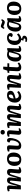

<svg xmlns="http://www.w3.org/2000/svg" viewBox="3105 -3919 1054 7304"><g transform="rotate(-90 3632.0 -267.0)"><path d="M411 -347Q414 -385 409 -402Q404 -419 384 -419Q371 -419 362 -409.5Q353 -400 345 -377Q337 -354 324 -314L228 0H79L95 -406Q96 -426 90.5 -434Q85 -442 70 -442Q61 -442 48.5 -437.5Q36 -433 20 -426L0 -491Q19 -500 42.5 -508Q66 -516 92.5 -521Q119 -526 143 -526Q192 -526 214.5 -499Q237 -472 231 -416L202 -147L211 -145L272 -364Q287 -418 305.5 -454Q324 -490 352.5 -508Q381 -526 426 -526Q470 -526 495.5 -509.5Q521 -493 530 -459.5Q539 -426 532 -375L504 -145L512 -143L577 -360Q594 -417 613.5 -454Q633 -491 663 -508.5Q693 -526 741 -526Q788 -526 814.5 -507.5Q841 -489 851 -454.5Q861 -420 857 -372L837 -119Q836 -94 840 -82Q844 -70 861 -70Q872 -70 884 -74.5Q896 -79 909 -87L930 -35Q914 -22 888.5 -11Q863 0 836.5 7Q810 14 788 14Q752 14 728.5 2Q705 -10 695 -32.5Q685 -55 688 -87L713 -354Q716 -392 710.5 -405.5Q705 -419 688 -419Q676 -419 668 -411.5Q660 -404 650.5 -379Q641 -354 625 -304L528 0H379Z M1209 15Q1129 15 1076.5 -16.5Q1024 -48 998 -105Q972 -162 972 -237Q972 -295 987 -347.5Q1002 -400 1034.5 -440.5Q1067 -481 1119 -504.5Q1171 -528 1245 -528Q1323 -528 1375.5 -497.5Q1428 -467 1454.5 -411Q1481 -355 1481 -278Q1481 -221 1466.5 -168Q1452 -115 1420 -74Q1388 -33 1336 -9Q1284 15 1209 15ZM1218 -56Q1263 -56 1285 -87.5Q1307 -119 1315 -170Q1323 -221 1323 -279Q1323 -331 1316 -370.5Q1309 -410 1289.5 -432.5Q1270 -455 1234 -455Q1206 -455 1186 -441Q1166 -427 1154 -399Q1142 -371 1137 -329.5Q1132 -288 1132 -232Q1132 -179 1140 -139Q1148 -99 1167 -77.5Q1186 -56 1218 -56Z M1944 -527Q1989 -527 2012 -496.5Q2035 -466 2035 -416Q2035 -371 2025.5 -314Q2016 -257 1995 -199.5Q1974 -142 1940 -93.5Q1906 -45 1857.5 -15.5Q1809 14 1744 14Q1715 14 1687.5 8Q1660 2 1638 -15.5Q1616 -33 1603.5 -65.5Q1591 -98 1594 -150L1607 -406Q1608 -420 1604 -429Q1600 -438 1591.5 -441Q1583 -444 1569 -440L1533 -429L1514 -491Q1537 -503 1576.5 -515Q1616 -527 1663 -527Q1715 -527 1737 -500.5Q1759 -474 1756 -429L1739 -162Q1737 -132 1739.5 -112.5Q1742 -93 1753.5 -83.5Q1765 -74 1789 -74Q1816 -74 1839.5 -91Q1863 -108 1882 -137Q1901 -166 1914.5 -201.5Q1928 -237 1936 -275.5Q1944 -314 1944 -348Q1945 -372 1941.5 -384Q1938 -396 1930 -402Q1922 -408 1908 -413L1868 -427Q1865 -459 1873.5 -481.5Q1882 -504 1901 -515.5Q1920 -527 1944 -527Z M2182 -403Q2184 -423 2178.5 -432.5Q2173 -442 2159 -442Q2146 -442 2132 -438.5Q2118 -435 2099 -428L2078 -489Q2098 -501 2136.5 -514Q2175 -527 2219 -527Q2255 -527 2280.5 -514Q2306 -501 2318 -473Q2330 -445 2327 -400L2306 -114Q2305 -93 2309.5 -81.5Q2314 -70 2330 -70Q2343 -70 2357.5 -76.5Q2372 -83 2387 -93L2408 -39Q2395 -29 2371 -16.5Q2347 -4 2318 5Q2289 14 2261 14Q2220 14 2197 0.5Q2174 -13 2165.5 -39.5Q2157 -66 2159 -104ZM2166 -692Q2166 -727 2190 -750.5Q2214 -774 2254 -774Q2280 -774 2299.5 -763.5Q2319 -753 2330 -734.5Q2341 -716 2341 -692Q2341 -656 2317 -633Q2293 -610 2254 -610Q2214 -610 2190 -633Q2166 -656 2166 -692Z M2821 -347Q2824 -385 2819 -402Q2814 -419 2794 -419Q2781 -419 2772 -409.5Q2763 -400 2755 -377Q2747 -354 2734 -314L2638 0H2489L2505 -406Q2506 -426 2500.5 -434Q2495 -442 2480 -442Q2471 -442 2458.5 -437.5Q2446 -433 2430 -426L2410 -491Q2429 -500 2452.5 -508Q2476 -516 2502.5 -521Q2529 -526 2553 -526Q2602 -526 2624.5 -499Q2647 -472 2641 -416L2612 -147L2621 -145L2682 -364Q2697 -418 2715.5 -454Q2734 -490 2762.5 -508Q2791 -526 2836 -526Q2880 -526 2905.5 -509.5Q2931 -493 2940 -459.5Q2949 -426 2942 -375L2914 -145L2922 -143L2987 -360Q3004 -417 3023.5 -454Q3043 -491 3073 -508.5Q3103 -526 3151 -526Q3198 -526 3224.5 -507.5Q3251 -489 3261 -454.5Q3271 -420 3267 -372L3247 -119Q3246 -94 3250 -82Q3254 -70 3271 -70Q3282 -70 3294 -74.5Q3306 -79 3319 -87L3340 -35Q3324 -22 3298.5 -11Q3273 0 3246.5 7Q3220 14 3198 14Q3162 14 3138.5 2Q3115 -10 3105 -32.5Q3095 -55 3098 -87L3123 -354Q3126 -392 3120.5 -405.5Q3115 -419 3098 -419Q3086 -419 3078 -411.5Q3070 -404 3060.5 -379Q3051 -354 3035 -304L2938 0H2789Z M3659 -527Q3741 -527 3784.5 -492Q3828 -457 3828 -396Q3828 -360 3815.5 -333.5Q3803 -307 3778 -288Q3753 -269 3717 -254Q3681 -239 3633 -225L3537 -201Q3541 -165 3555 -137.5Q3569 -110 3592.5 -95Q3616 -80 3647 -80Q3670 -80 3692 -87Q3714 -94 3736.5 -108Q3759 -122 3781 -141L3822 -85Q3805 -65 3781.5 -47Q3758 -29 3729.5 -15.5Q3701 -2 3670.5 6Q3640 14 3608 14Q3539 14 3487.5 -15Q3436 -44 3408.5 -97.5Q3381 -151 3381 -225Q3381 -318 3415.5 -386Q3450 -454 3512.5 -490.5Q3575 -527 3659 -527ZM3688 -395Q3688 -415 3683 -429Q3678 -443 3667.5 -451Q3657 -459 3641 -459Q3613 -459 3590.5 -439Q3568 -419 3554 -378.5Q3540 -338 3535 -274L3602 -292Q3631 -300 3650 -311.5Q3669 -323 3678.5 -343Q3688 -363 3688 -395Z M4502 -35Q4489 -24 4463.5 -13Q4438 -2 4408.5 6Q4379 14 4354 14Q4302 14 4278.5 -12Q4255 -38 4259 -85L4284 -360Q4288 -394 4281 -407Q4274 -420 4258 -420Q4243 -420 4233.5 -411Q4224 -402 4216 -381Q4208 -360 4196 -323L4094 0H3944L3960 -407Q3961 -425 3955.5 -433.5Q3950 -442 3937 -442Q3928 -442 3915.5 -438Q3903 -434 3885 -427L3865 -491Q3876 -497 3899.5 -505.5Q3923 -514 3952 -520.5Q3981 -527 4008 -527Q4056 -527 4079 -500Q4102 -473 4097 -421L4067 -147L4076 -144L4144 -376Q4159 -425 4179 -458.5Q4199 -492 4230 -509.5Q4261 -527 4308 -527Q4354 -527 4382 -508.5Q4410 -490 4422 -454.5Q4434 -419 4430 -368L4410 -113Q4408 -90 4412.5 -80Q4417 -70 4433 -70Q4445 -70 4457.5 -75.5Q4470 -81 4481 -87Z M4517 -507 4596 -514 4650 -672H4749L4740 -513H4878L4874 -442H4737L4723 -158Q4721 -120 4732.5 -99.5Q4744 -79 4777 -79Q4803 -79 4826 -91Q4849 -103 4872 -123L4909 -72Q4889 -48 4861 -28.5Q4833 -9 4798 2.5Q4763 14 4722 14Q4645 14 4608 -25.5Q4571 -65 4575 -137L4590 -442H4510Z M5442 -114Q5441 -92 5446 -81.5Q5451 -71 5468 -71Q5479 -71 5492 -76.5Q5505 -82 5516 -90L5536 -35Q5524 -25 5502 -13.5Q5480 -2 5453.5 6Q5427 14 5400 14Q5369 14 5346 2Q5323 -10 5312 -35.5Q5301 -61 5306 -99L5328 -285L5319 -287L5292 -190Q5280 -146 5266 -108.5Q5252 -71 5232.5 -43.5Q5213 -16 5183.5 -1Q5154 14 5110 14Q5054 14 5016.5 -13Q4979 -40 4960.5 -87.5Q4942 -135 4942 -197Q4942 -269 4960 -329.5Q4978 -390 5012 -434Q5046 -478 5094 -502.5Q5142 -527 5202 -527Q5246 -527 5279.5 -517.5Q5313 -508 5332 -499L5423 -525L5455 -511ZM5150 -71Q5167 -71 5179 -79Q5191 -87 5202.5 -109Q5214 -131 5227.5 -173Q5241 -215 5259 -283L5301 -439Q5289 -446 5267.5 -451.5Q5246 -457 5225 -457Q5192 -457 5167.5 -436Q5143 -415 5127 -377.5Q5111 -340 5103.5 -291Q5096 -242 5096 -187Q5096 -143 5102 -118Q5108 -93 5120.5 -82Q5133 -71 5150 -71Z M5785 240Q5759 240 5731 233Q5703 226 5684 216L5703 164Q5716 168 5732 171Q5748 174 5765 174Q5780 174 5792.5 170.5Q5805 167 5812.5 158Q5820 149 5820 134Q5820 118 5809 110.5Q5798 103 5782.5 101.5Q5767 100 5751 103L5740 83L5765 12Q5708 6 5664.5 -25Q5621 -56 5597 -107Q5573 -158 5573 -226Q5573 -289 5590 -344Q5607 -399 5642 -440Q5677 -481 5729 -504Q5781 -527 5850 -527Q5900 -527 5940 -510.5Q5980 -494 6003.5 -463.5Q6027 -433 6027 -389Q6027 -354 6006 -332.5Q5985 -311 5951 -311Q5927 -311 5905 -324Q5883 -337 5873 -359L5896 -388Q5913 -410 5910.5 -425.5Q5908 -441 5893 -450Q5878 -459 5856 -459Q5825 -459 5801 -441Q5777 -423 5761.5 -392Q5746 -361 5738.5 -319Q5731 -277 5731 -229Q5731 -185 5741.5 -150.5Q5752 -116 5775 -96.5Q5798 -77 5836 -77Q5861 -77 5884 -86.5Q5907 -96 5928 -112.5Q5949 -129 5969 -149L6015 -95Q6003 -80 5978 -56.5Q5953 -33 5915.5 -13Q5878 7 5827 13L5814 48Q5831 49 5850 52.5Q5869 56 5886.5 65Q5904 74 5915 90.5Q5926 107 5926 132Q5926 161 5909.5 185.5Q5893 210 5862 225Q5831 240 5785 240Z M6582 -114Q6581 -92 6586 -81.5Q6591 -71 6608 -71Q6619 -71 6632 -76.5Q6645 -82 6656 -90L6676 -35Q6664 -25 6642 -13.5Q6620 -2 6593.5 6Q6567 14 6540 14Q6509 14 6486 2Q6463 -10 6452 -35.5Q6441 -61 6446 -99L6468 -285L6459 -287L6432 -190Q6420 -146 6406 -108.5Q6392 -71 6372.5 -43.5Q6353 -16 6323.5 -1Q6294 14 6250 14Q6194 14 6156.5 -13Q6119 -40 6100.5 -87.5Q6082 -135 6082 -197Q6082 -269 6100 -329.5Q6118 -390 6152 -434Q6186 -478 6234 -502.5Q6282 -527 6342 -527Q6386 -527 6419.5 -517.5Q6453 -508 6472 -499L6563 -525L6595 -511ZM6290 -71Q6307 -71 6319 -79Q6331 -87 6342.5 -109Q6354 -131 6367.5 -173Q6381 -215 6399 -283L6441 -439Q6429 -446 6407.5 -451.5Q6386 -457 6365 -457Q6332 -457 6307.5 -436Q6283 -415 6267 -377.5Q6251 -340 6243.5 -291Q6236 -242 6236 -187Q6236 -143 6242 -118Q6248 -93 6260.5 -82Q6273 -71 6290 -71ZM6443 -612Q6420 -612 6399.5 -618Q6379 -624 6351 -636Q6318 -651 6299 -658Q6280 -665 6273 -665Q6261 -665 6253 -657.5Q6245 -650 6225 -623L6183 -646Q6204 -691 6219.5 -716Q6235 -741 6251 -751.5Q6267 -762 6289 -762Q6306 -762 6324.5 -756.5Q6343 -751 6385 -733Q6416 -721 6434.5 -714.5Q6453 -708 6465 -708Q6478 -708 6487.5 -716Q6497 -724 6514 -748L6557 -724Q6538 -682 6520 -657.5Q6502 -633 6483.5 -622.5Q6465 -612 6443 -612Z M6951 15Q6871 15 6818.5 -16.5Q6766 -48 6740 -105Q6714 -162 6714 -237Q6714 -295 6729 -347.5Q6744 -400 6776.5 -440.5Q6809 -481 6861 -504.5Q6913 -528 6987 -528Q7065 -528 7117.5 -497.5Q7170 -467 7196.5 -411Q7223 -355 7223 -278Q7223 -221 7208.5 -168Q7194 -115 7162 -74Q7130 -33 7078 -9Q7026 15 6951 15ZM6960 -56Q7005 -56 7027 -87.5Q7049 -119 7057 -170Q7065 -221 7065 -279Q7065 -331 7058 -370.5Q7051 -410 7031.5 -432.5Q7012 -455 6976 -455Q6948 -455 6928 -441Q6908 -427 6896 -399Q6884 -371 6879 -329.5Q6874 -288 6874 -232Q6874 -179 6882 -139Q6890 -99 6909 -77.5Q6928 -56 6960 -56Z"/></g></svg>

Font: Literata 18pt
Style: Bold Italic
Weight: 700
Italic angle: -2°
Designer: Latin by Veronika Burian and Jose Scaglione. Greek by Irene Vlachou. Cyrillic by Vera Evstafieva
Foundry: TypeTogether
Version: Version 3.103;gftools[0.9.29]